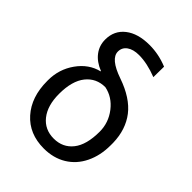

<svg xmlns="http://www.w3.org/2000/svg" viewBox="-219 -879 1003 1003"><g transform="rotate(45 283.0 -377.5)"><path d="M107.9 -619.6Q107.9 -686 157.5 -724.9Q207 -763.7 292.5 -763.7Q360.4 -763.7 425.8 -736.8L424.8 -658.7Q351.1 -687.5 290.5 -687.5Q248.5 -687.5 223.9 -669.9Q199.2 -652.3 199.2 -622.1Q199.2 -569.3 307.4 -532Q415.5 -494.6 466.1 -429Q516.6 -363.3 519 -267.6V-248.5Q519 -173.8 490.2 -114.5Q461.4 -55.2 408 -22.7Q354.5 9.8 283.7 9.8Q175.3 9.8 111.1 -62.3Q46.9 -134.3 46.9 -252.4V-258.8Q46.9 -339.4 92.8 -403.8Q138.7 -468.3 209 -485.4L208.5 -487.8Q160.2 -506.8 134 -541Q107.9 -575.2 107.9 -619.6ZM138.2 -248.5Q138.2 -162.6 177.5 -113Q216.8 -63.5 283.7 -63.5Q350.1 -63.5 389.2 -112.8Q428.2 -162.1 428.2 -258.8Q428.2 -325.2 387 -378.7Q345.7 -432.1 284.7 -444.3Q218.3 -444.3 178.2 -394.3Q138.2 -344.2 138.2 -248.5Z"/></g></svg>

Font: SteelSelectRoboto
Style: Roboto-Regular
Weight: 400
Designer: Google
Version: Version 2.137; 2017